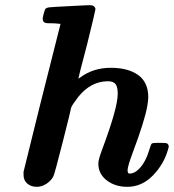

<svg xmlns="http://www.w3.org/2000/svg" viewBox="-20 -714 672 742"><path d="M122 8Q100 8 85.5 -4.5Q71 -17 71 -38V-50Q127 -280 214 -622H210Q209 -622 205 -622.5Q201 -623 194.5 -623.5Q188 -624 183 -624Q178 -624 172 -624Q166 -624 162 -624.5Q158 -625 157 -625Q145 -628 145 -642Q145 -647 149 -661.5Q153 -676 155 -679Q159 -684 169.5 -685.5Q180 -687 243 -690Q315 -694 328 -694Q346 -694 349 -679Q349 -674 317 -544Q283 -415 283 -411Q283 -410 284.5 -411Q286 -412 289 -414Q340 -452 408 -452Q475 -452 514 -424Q553 -396 553 -338Q553 -327 549 -303Q539 -247 494 -127Q473 -71 473 -56Q473 -43 481 -43Q499 -43 517 -61Q543 -87 558 -138Q563 -156 566.5 -159Q570 -162 590 -162H597Q621 -162 625 -160Q632 -156 632 -148Q632 -144 629 -135Q613 -79 570.5 -35.5Q528 8 472 8Q425 8 392.5 -17Q360 -42 360 -82Q360 -97 375 -137Q435 -297 435 -352Q435 -377 427 -388.5Q419 -400 397 -400Q331 -400 282 -339Q257 -306 255 -298Q255 -294 223 -167.5Q191 -41 186 -32Q177 -15 159 -3.5Q141 8 122 8Z"/></svg>

Font: KaTeX_Main
Style: Bold Italic
Weight: 700
Version: Version 1.1; ttfautohint (v1.3)